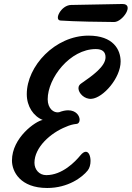

<svg xmlns="http://www.w3.org/2000/svg" viewBox="-20 -938 660 963"><path d="M40 -132.8C40 -77.1 82 4.9 216.8 4.9C321.8 4.9 392.6 -48.8 419.9 -83C429.7 -95.2 434.1 -113.3 434.1 -130.9C434.1 -154.8 425.8 -176.8 410.6 -176.8C402.8 -176.8 393.6 -171.4 382.8 -158.2C357.4 -127.4 293 -59.6 211.9 -59.6C176.8 -59.6 152.8 -87.4 152.8 -121.6C152.8 -199.2 233.9 -271.5 310.5 -301.8C328.6 -310.1 346.7 -314.9 362.8 -316.4C373.5 -316.9 379.4 -326.2 379.4 -337.4C379.4 -357.4 361.3 -384.8 321.8 -384.8C309.1 -384.8 293.5 -381.8 275.9 -375C249 -370.1 219.2 -394 219.2 -440.4C219.2 -545.9 330.6 -691.9 460.4 -691.9C494.6 -691.9 509.3 -676.8 509.3 -650.9C509.3 -605 444.8 -559.1 386.2 -518.6C380.9 -514.6 373.5 -508.3 373.5 -495.6C373.5 -470.7 403.8 -439 439.5 -442.4C497.6 -447.3 585 -546.9 585 -629.4C585 -689 548.3 -759.3 423.8 -759.3C255.9 -759.3 114.3 -606 114.3 -465.8C114.3 -403.8 148.4 -354.5 194.3 -336.4C159.2 -331.1 40 -247.6 40 -132.8ZM283.2 -835C348.1 -830.1 502 -827.6 552.7 -827.6C594.7 -827.6 656.7 -918.9 593.3 -918L336.4 -913.1C286.1 -912.1 249.5 -837.4 283.2 -835Z"/></svg>

Font: Courgette
Style: Regular
Weight: 400
Designer: Karolina Lach
Foundry: Karolina Lach
Version: Version 1.002